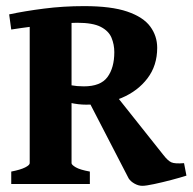

<svg xmlns="http://www.w3.org/2000/svg" viewBox="-20 -599 627 625"><path d="M491.7 -443.4Q491.7 -385.7 460.2 -344.2Q428.7 -302.7 376.5 -280.5Q324.2 -258.3 260.7 -258.3Q234.4 -258.3 207.5 -264.6L205.1 -322.3Q220.7 -319.8 231.2 -318.8Q241.7 -317.9 252.9 -317.9Q307.6 -317.9 329.8 -348.1Q352.1 -378.4 352.1 -429.2Q352.1 -454.1 343 -476.1Q334 -498 308.1 -511.5Q282.2 -524.9 231.4 -524.9Q205.6 -524.9 166.7 -521.5Q127.9 -518.1 87.6 -512.9Q47.4 -507.8 16.6 -502.9L9.8 -552.2Q60.5 -563 123.3 -571Q186 -579.1 253.9 -579.1Q342.3 -579.1 394.3 -561.3Q446.3 -543.5 469 -512.7Q491.7 -481.9 491.7 -443.4ZM586.9 -27.3Q567.4 -21 537.8 -13.2Q508.3 -5.4 481.7 0.2Q455.1 5.9 443.4 5.9Q430.7 5.9 418 -1.2Q405.3 -8.3 398.9 -18.1L266.1 -274.9L345.2 -304.2L511.7 -94.7Q526.4 -75.7 537.8 -70.6Q549.3 -65.4 579.1 -67.9ZM16.6 0V-40.5Q46.9 -46.4 61.8 -54Q76.7 -61.5 76.7 -67.9V-531.7H212.9V-67.9Q212.9 -62.5 226.6 -54.4Q240.2 -46.4 272.5 -40.5V0Z"/></svg>

Font: Dai Banna SIL
Style: Bold
Weight: 700
Designer: Victor Gaultney
Foundry: SIL International
Version: Version 4.000